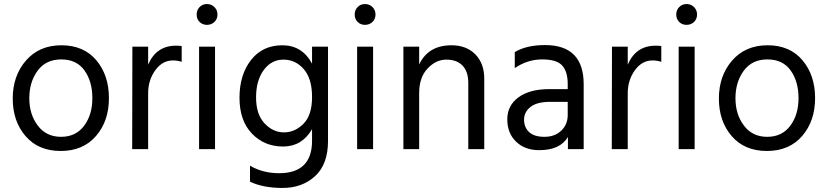

<svg xmlns="http://www.w3.org/2000/svg" viewBox="-20 -738 4096 950"><path d="M283 -444Q207 -444 166 -388Q125 -332 125 -252Q125 -172 167 -116.5Q209 -61 282 -61Q355 -61 396 -115.5Q437 -170 437 -252.5Q437 -335 398 -389.5Q359 -444 283 -444ZM284 -514Q394 -514 456.5 -440Q519 -366 519 -252.5Q519 -139 455 -65Q391 9 280.5 9Q170 9 106.5 -64.5Q43 -138 43 -250.5Q43 -363 108.5 -438.5Q174 -514 284 -514Z M713 0H634L635 -507H713V-418Q753 -512 851 -512Q869 -512 879 -510V-432Q858 -439 836 -439Q783 -439 748 -390Q713 -341 713 -277Z M1041 -703Q1056 -688 1056 -666Q1056 -644 1041 -629.5Q1026 -615 1004 -615Q982 -615 967.5 -629.5Q953 -644 953 -666Q953 -688 967.5 -703Q982 -718 1004 -718Q1026 -718 1041 -703ZM1044 0H965V-507H1044Z M1382.5 -443Q1323 -443 1285 -391.5Q1247 -340 1247 -256Q1247 -172 1289 -127.5Q1331 -83 1385 -83Q1439 -83 1481.5 -125.5Q1524 -168 1524 -258.5Q1524 -349 1483 -396Q1442 -443 1382.5 -443ZM1603 -41Q1603 75 1539 133.5Q1475 192 1378.5 192Q1282 192 1217 161V82Q1281 119 1361 119Q1524 119 1524 -42V-99Q1474 -13 1381 -13Q1288 -13 1226.5 -77Q1165 -141 1165 -254.5Q1165 -368 1222 -441Q1279 -514 1377 -514Q1475 -514 1524 -423V-507H1603Z M1823 -703Q1838 -688 1838 -666Q1838 -644 1823 -629.5Q1808 -615 1786 -615Q1764 -615 1749.5 -629.5Q1735 -644 1735 -666Q1735 -688 1749.5 -703Q1764 -718 1786 -718Q1808 -718 1823 -703ZM1826 0H1747V-507H1826Z M2376 0H2297V-328Q2297 -384 2268.5 -413.5Q2240 -443 2188.5 -443Q2137 -443 2095.5 -399Q2054 -355 2054 -277V0H1976V-507H2054V-419Q2099 -514 2214 -514Q2288 -514 2332 -469Q2376 -424 2376 -349Z M2648 5Q2577 5 2533.5 -37Q2490 -79 2490 -147.5Q2490 -216 2545.5 -256.5Q2601 -297 2697 -297H2789V-323Q2789 -383 2762 -413.5Q2735 -444 2662.5 -444Q2590 -444 2527 -401V-480Q2584 -515 2677 -515Q2868 -515 2868 -321V0H2790V-60Q2751 5 2648 5ZM2789 -169V-234H2701Q2637 -234 2605 -209Q2573 -184 2573 -146Q2573 -108 2598 -84.5Q2623 -61 2674 -61Q2725 -61 2757 -91.5Q2789 -122 2789 -169Z M3086 0H3007L3008 -507H3086V-418Q3126 -512 3224 -512Q3242 -512 3252 -510V-432Q3231 -439 3209 -439Q3156 -439 3121 -390Q3086 -341 3086 -277Z M3414 -703Q3429 -688 3429 -666Q3429 -644 3414 -629.5Q3399 -615 3377 -615Q3355 -615 3340.5 -629.5Q3326 -644 3326 -666Q3326 -688 3340.5 -703Q3355 -718 3377 -718Q3399 -718 3414 -703ZM3417 0H3338V-507H3417Z M3777 -444Q3701 -444 3660 -388Q3619 -332 3619 -252Q3619 -172 3661 -116.5Q3703 -61 3776 -61Q3849 -61 3890 -115.5Q3931 -170 3931 -252.5Q3931 -335 3892 -389.5Q3853 -444 3777 -444ZM3778 -514Q3888 -514 3950.5 -440Q4013 -366 4013 -252.5Q4013 -139 3949 -65Q3885 9 3774.5 9Q3664 9 3600.5 -64.5Q3537 -138 3537 -250.5Q3537 -363 3602.5 -438.5Q3668 -514 3778 -514Z"/></svg>

Font: Hind Mysuru
Style: Regular
Weight: 400
Designer: Manushi Parikh, Hitesh Malaviya
Foundry: Indian Type Foundry
Version: Version 0.703;PS 1.0;hotconv 1.0.86;makeotf.lib2.5.63406